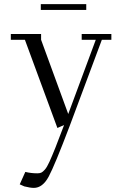

<svg xmlns="http://www.w3.org/2000/svg" viewBox="-20 -603 599 926"><path d="M32.2 -411.1V-439H178.2V-411.1L309.1 -53.2L441.9 -411.1H374V-439H517.1V-411.1H471.2L315.9 4.9Q244.1 194.3 214.8 248.8Q185.5 303.2 143.1 303.2Q126 303.2 97.2 295.9L75.2 286.1L102.1 226.1Q129.9 232.9 160.2 232.9Q171.9 232.9 179.2 229.5Q186.5 226.1 196.5 214.8Q206.5 203.6 218.5 177.2Q230.5 150.9 247.1 109.4Q263.7 67.9 289.1 0L256.8 14.2L100.1 -411.1ZM176.8 -555.2V-583H396V-555.2Z"/></svg>

Font: Dehuti
Style: Book
Weight: 400
Version: Version 1.2